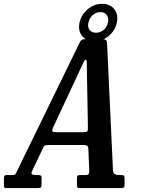

<svg xmlns="http://www.w3.org/2000/svg" viewBox="-90 -954 728 974"><path d="M-70 -18.5V-46.5Q-70 -57.5 -67.8 -61.8Q-65.5 -66 -54 -66H-27.5Q-13.5 -66 -11.8 -70.5Q-10 -75 -5 -83.5L315.5 -740.5Q320 -748.5 324.2 -751.8Q328.5 -755 341.5 -755H428Q442 -755 446.8 -751.5Q451.5 -748 453 -736.5L483 -92Q484 -74.5 492.5 -70.2Q501 -66 516 -66H523.5Q535 -66 538.5 -62.8Q542 -59.5 542 -48V-18Q542 -6 538.2 -3Q534.5 0 522.5 0H314.5Q304.5 0 302.5 -3.5Q300.5 -7 300.5 -17.5V-49.5Q300.5 -61.5 304.2 -63.8Q308 -66 320.5 -66H340.5Q354 -66 358.5 -69.5Q363 -73 363 -87L358 -200Q357.5 -212.5 350.8 -215.5Q344 -218.5 329.5 -218.5H163Q150 -218.5 142.8 -217.2Q135.5 -216 131 -208.5L71.5 -84Q63.5 -66 90.5 -66H104Q113 -66 117 -63.2Q121 -60.5 121 -51.5V-19Q121 -6.5 117.2 -3.2Q113.5 0 101 0H-53.5Q-66.5 0 -68.2 -3Q-70 -6 -70 -18.5ZM323 -615 180 -308.5Q174 -296 175 -289.8Q176 -283.5 192.5 -283.5H331Q350 -283.5 353 -287.8Q356 -292 356 -307.5L350.5 -617Q350.5 -635 350 -643Q349.5 -651 344 -651Q340 -651 335 -640.2Q330 -629.5 323 -615ZM389 -744.5Q347.5 -744.5 326.2 -772Q305 -799.5 313.5 -839Q321.5 -878.5 354.2 -906.5Q387 -934.5 427 -934.5Q469 -934.5 490.2 -906.8Q511.5 -879 502.5 -839Q494.5 -799.5 461.8 -772Q429 -744.5 389 -744.5ZM397 -788Q419 -788 435.8 -802.2Q452.5 -816.5 457.5 -839Q462.5 -862.5 451.8 -877.5Q441 -892.5 419.5 -892.5Q397.5 -892.5 380.5 -877.5Q363.5 -862.5 358.5 -839Q353.5 -816.5 364.2 -802.2Q375 -788 397 -788Z"/></svg>

Font: Besley* Condensed Medium
Style: Italic
Weight: 500
Width: 3
Italic angle: -13°
Designer: Owen Earl
Foundry: indestructible type*
Version: Version 3.000; ttfautohint (v1.8.3)